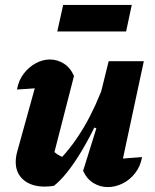

<svg xmlns="http://www.w3.org/2000/svg" viewBox="-20 -753 629 781"><path d="M281 -444 199 -125 186 -149Q200 -134 215.5 -124Q231 -114 249 -110L221 -102Q277 -160 323.5 -239.5Q370 -319 409 -427L422 -368Q398 -305 370 -247Q342 -189 312.5 -139.5Q283 -90 254 -53.5Q225 -17 199 3Q180 6 162 6Q108 6 76 -21Q44 -48 44 -94Q44 -115 50 -136L142 -468L221 -403Q172 -398 130.5 -394.5Q89 -391 49 -389Q56 -427 77 -454Q98 -481 126 -496Q154 -511 183 -511Q213 -511 239.5 -494.5Q266 -478 281 -444ZM318 -58 372 -231 356 -237 422 -504H565L464 -33L436 -104Q468 -107 497.5 -109.5Q527 -112 558 -114Q551 -76 529.5 -48.5Q508 -21 478.5 -6.5Q449 8 418 8Q387 8 360 -8.5Q333 -25 318 -58ZM213 -625 237 -733H516L493 -625Z"/></svg>

Font: Piazzolla Thin Black
Style: Italic
Weight: 900
Italic angle: -11.3°
Version: Version 2.005